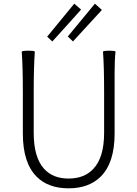

<svg xmlns="http://www.w3.org/2000/svg" viewBox="-20 -1009 745 1042"><path d="M352 13Q242 13 179 -50Q104 -125 104 -284V-507Q104 -647 98 -729Q103 -734 134 -734Q165 -734 169 -729Q163 -647 163 -509V-288Q163 -155 219 -93Q267 -40 352 -40Q438 -40 487 -93Q545 -155 545 -288V-509Q545 -647 539 -729Q544 -734 573 -734Q603 -734 607 -729Q602 -684 602 -618V-506V-284Q602 -125 526 -50Q462 13 352 13ZM264 -784 236 -810 383 -989 420 -957 342 -870ZM376 -784 348 -811 495 -989 533 -955 454 -869Z"/></svg>

Font: GenSekiGothic TW L
Style: Regular
Weight: 300
Version: Version 1.501;PS 1;hotconv 16.6.51;makeotf.lib2.5.65220